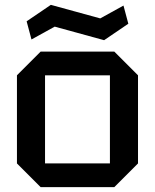

<svg xmlns="http://www.w3.org/2000/svg" viewBox="-20 -773 640 793"><path d="M50 -98V-462L148 -560H452L550 -462V-98L452 0H148ZM166 -98H434V-462H166ZM110 -610 90 -685 190 -753 394 -697 490 -750 510 -675 410 -607 206 -663Z"/></svg>

Font: Tektur Medium
Style: Regular
Weight: 500
Designer: Adam Jagosz
Foundry: Adam Jagosz
Version: Version 1.005;gftools[0.9.30]